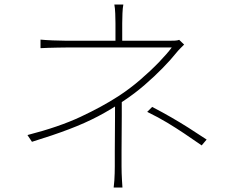

<svg xmlns="http://www.w3.org/2000/svg" viewBox="-20 -805 1040 853"><path d="M528 -785Q525 -770 524 -745Q523 -720 523 -702Q523 -691 523 -672.5Q523 -654 523 -637.5Q523 -621 523 -615H493Q493 -621 493 -637.5Q493 -654 493 -672.5Q493 -691 493 -702Q493 -720 492 -745Q491 -770 488 -785ZM798 -607Q790 -599 780.5 -589.5Q771 -580 763 -570Q740 -541 703.5 -503.5Q667 -466 622.5 -427.5Q578 -389 528 -356Q474 -319 416 -288.5Q358 -258 287 -231Q216 -204 122 -175L102 -205Q242 -241 338 -286Q434 -331 505 -377Q556 -410 603 -450.5Q650 -491 687 -529.5Q724 -568 743 -594Q733 -594 698.5 -594Q664 -594 615 -594Q566 -594 511.5 -594Q457 -594 407.5 -594Q358 -594 322 -594Q286 -594 274 -594Q258 -594 236.5 -593.5Q215 -593 195 -592.5Q175 -592 160 -591V-629Q180 -627 214.5 -625.5Q249 -624 274 -624Q286 -624 320 -624Q354 -624 400.5 -624Q447 -624 498.5 -624Q550 -624 598 -624Q646 -624 682 -624Q718 -624 733 -624Q745 -624 757 -624.5Q769 -625 776 -628ZM521 -363Q521 -332 521 -292.5Q521 -253 520.5 -211.5Q520 -170 520 -132Q520 -94 520 -66Q520 -51 520.5 -35Q521 -19 522 -3Q523 13 524 28H485Q487 13 488 -3Q489 -19 489.5 -35Q490 -51 490 -66Q490 -94 490 -131.5Q490 -169 490.5 -209.5Q491 -250 491 -286.5Q491 -323 491 -348ZM876 -159Q833 -189 797 -213Q761 -237 723 -260Q685 -283 634 -308L656 -330Q704 -305 742 -283Q780 -261 816.5 -238Q853 -215 898 -185Z"/></svg>

Font: Noto Sans SC Thin Thin
Style: Regular
Weight: 250
Version: Version 2.004-H2;hotconv 1.0.118;makeotfexe 2.5.65603